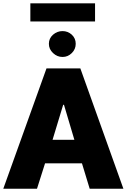

<svg xmlns="http://www.w3.org/2000/svg" viewBox="-25 -1154 774 1174"><path d="M160.6 -1133.8V-1022.9H556.2V-1133.8ZM476.1 -155.3 523.4 0H729.5L466.3 -735.8H259.3L-4.9 0H201.2L250.5 -155.3ZM366.2 -513.2 429.7 -299.3H296.4L361.3 -513.2ZM273.9 -886.2C273.9 -864.3 282.2 -845.7 299.3 -829.6C316.4 -813.5 335.4 -805.7 357.4 -805.7C379.4 -805.7 397.9 -813.5 414.1 -829.6C430.2 -845.7 438 -864.3 438 -886.2C438 -908.2 430.2 -926.8 414.1 -941.9C397.9 -956.5 379.4 -963.9 357.4 -963.9C335.4 -963.9 316.4 -956.5 299.3 -941.9C282.2 -926.8 273.9 -908.2 273.9 -886.2Z"/></svg>

Font: Estedad Black
Style: Regular
Weight: 900
Designer: Amin Abedi
Version: Version 7.3